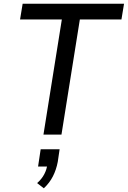

<svg xmlns="http://www.w3.org/2000/svg" viewBox="-20 -725 688 1034"><path d="M214 0 313 -620H88L102 -705H648L634 -620H410L311 0ZM216 289 180 261Q205 239 218.5 213Q232 187 235 160L248 172H185L199 79H301L291 147Q283 189 265 224.5Q247 260 216 289Z"/></svg>

Font: Nunito Sans 7pt SemiCondensed Medium
Style: Italic
Weight: 500
Width: 4
Italic angle: -9°
Designer: Vernon Adams
Foundry: Vernon Adams
Version: Version 3.101;gftools[0.9.27]